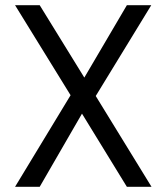

<svg xmlns="http://www.w3.org/2000/svg" viewBox="-20 -720 642 740"><path d="M38 0 252 -353 38 -700H133L305 -421L469 -700H563L349 -350L564 0H469L296 -282L133 0Z"/></svg>

Font: DM Sans 16pt
Style: Regular
Weight: 400
Version: Version 4.004;gftools[0.9.30]